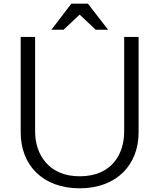

<svg xmlns="http://www.w3.org/2000/svg" viewBox="-20 -970 862 1039"><path d="M565 -809 456 -950H366L258 -809H324L411 -891L498 -809ZM652 -258C652 -140 588 -16 411 -16C244 -16 170 -134 170 -258V-770H92V-253C92 -79 209 49 411 49C612 49 730 -79 730 -253V-770H652Z"/></svg>

Font: LINE Seed JP App_OTF Regular
Style: Regular
Weight: 400
Designer: LY Corporation & Fontrix & Fontworks
Version: Version 1.002